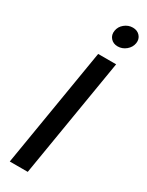

<svg xmlns="http://www.w3.org/2000/svg" viewBox="-242 -978 781 1017"><g transform="rotate(30 148.0 -470.0)"><path d="M259.3 -727.5 138.7 0H28.8L149.4 -727.5ZM218.3 -813.5Q190.9 -813.5 174.8 -832Q158.7 -850.6 163.1 -877Q167 -903.8 189.5 -922.1Q211.9 -940.4 239.7 -940.4Q267.1 -940.4 283.4 -922.1Q299.8 -903.8 295.4 -877Q291 -850.6 268.6 -832Q246.1 -813.5 218.3 -813.5Z"/></g></svg>

Font: Inter 24pt Medium
Style: Italic
Weight: 500
Italic angle: -9.3988°
Designer: Rasmus Andersson
Foundry: rsms
Version: Version 4.001;git-66647c0bb